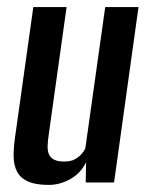

<svg xmlns="http://www.w3.org/2000/svg" viewBox="-20 -515 421 542"><path d="M118 7Q81 7 59.5 -2.5Q38 -12 28.5 -30Q19 -48 18.5 -71.5Q18 -95 22 -124L74 -495H168L117 -131Q115 -117 114.5 -104Q114 -91 117.5 -81Q121 -71 131.5 -65Q142 -59 161 -59Q180 -59 191.5 -65.5Q203 -72 210.5 -80.5Q218 -89 221 -97L277 -495H371L302 0H222L223 -57Q208 -26 178.5 -9.5Q149 7 118 7Z"/></svg>

Font: Alumni Sans SemiBold
Style: Italic
Weight: 600
Italic angle: -8°
Version: Version 1.016